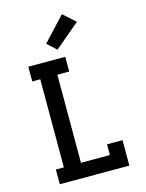

<svg xmlns="http://www.w3.org/2000/svg" viewBox="-142 -1074 885 1160"><g transform="rotate(-15 300.0 -494.5)"><path d="M84 0V-92H134V-643H84V-735H315V-643H241V-92H422V-159H519V0ZM281 -789 224 -841 362 -989 438 -921Z"/></g></svg>

Font: Iosevka Slab Semibold Extended
Style: Regular
Weight: 600
Width: 7
Monospace: yes
Designer: Belleve Invis
Foundry: Belleve Invis
Version: Version 11.1.0; ttfautohint (v1.8.3)